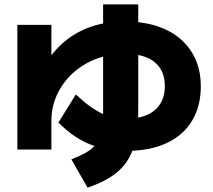

<svg xmlns="http://www.w3.org/2000/svg" viewBox="-20 -782 978 881"><path d="M59.6 -668H215.8V-528.3Q306.6 -645 453.1 -674.3V-761.7H614.3V-680.2Q703.1 -670.4 767.6 -632.1Q832 -593.8 866.7 -531Q901.4 -468.3 901.4 -386.7Q901.4 -297.9 864.3 -232.9Q827.1 -168 756.6 -131.3Q686 -94.7 587.4 -90.3Q563.5 -28.8 514.6 10.7Q465.8 50.3 381.8 79.1L307.6 -50.8Q347.2 -66.4 372.3 -80.6Q397.5 -94.7 413.1 -112.3Q368.7 -127 328.1 -153.6Q287.6 -180.2 248 -219.7L328.1 -348.6Q363.3 -315.4 393.6 -293.7Q423.8 -272 453.1 -258.8V-275.4V-522Q383.8 -502.9 330.1 -460Q276.4 -417 246.1 -356.7Q215.8 -296.4 215.8 -227.5V-95.7H59.6ZM736.3 -386.7Q736.3 -445.8 704.8 -481.9Q673.3 -518.1 614.3 -529.8V-275.4L613.8 -242.2Q673.8 -253.9 705.1 -291.5Q736.3 -329.1 736.3 -386.7Z"/></svg>

Font: Pretendard JP Black
Style: Regular
Weight: 900
Designer: Base glyphs from Inter by Rasmus Andersson; Hangeul glyphs from Noto Sans CJK(Source Han Sans) by Jang Soo-young and Kan
Foundry: Kil Hyung-jin
Version: Version 1.309